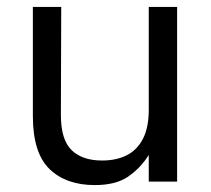

<svg xmlns="http://www.w3.org/2000/svg" viewBox="-20 -525 610 555"><path d="M410 -505H492V0H410V-77Q386 -39 350.5 -14.5Q315 10 254 10Q171 10 123 -36.5Q75 -83 75 -190V-505H157L156 -193Q156 -121 187 -91Q218 -61 275 -61Q316 -61 346 -76Q376 -91 393 -123.5Q410 -156 410 -208Z"/></svg>

Font: Asta Sans
Style: Regular
Weight: 400
Designer: 42dot
Version: Version 1.000